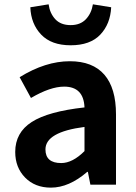

<svg xmlns="http://www.w3.org/2000/svg" viewBox="-20 -859 631 893"><path d="M216.8 13.7Q142.6 13.7 96.7 -33.2Q50.8 -80.1 50.8 -152.3Q50.8 -242.2 127.4 -291.5Q204.1 -340.8 373 -359.4Q369.1 -456.1 278.3 -456.1Q213.9 -456.1 124 -403.3L71.3 -500Q191.4 -574.2 304.7 -574.2Q411.1 -574.2 465.3 -511.7Q519.5 -449.2 519.5 -327.1V0H400.4L388.7 -59.6H385.7Q300.8 13.7 216.8 13.7ZM264.6 -100.6Q317.4 -100.6 373 -156.2V-268.6Q191.4 -245.1 191.4 -164.1Q191.4 -100.6 264.6 -100.6ZM308.6 -648.4Q218.8 -648.4 171.4 -698.2Q124 -748 121.1 -825.2L206.1 -838.9Q211.9 -796.9 237.3 -769.5Q262.7 -742.2 308.6 -742.2Q353.5 -742.2 379.4 -769.5Q405.3 -796.9 412.1 -838.9L497.1 -825.2Q493.2 -747.1 446.3 -697.8Q399.4 -648.4 308.6 -648.4Z"/></svg>

Font: Gen Shin Gothic Bold
Style: Bold
Weight: 700
Designer: [Source Han Sans]
Ryoko NISHIZUKA  (kana & ideographs); Paul D. Hunt (Latin, Greek & Cyrillic); Wenlong ZHANG  (bopomofo
Version: Version 1.002.20150607